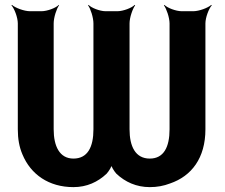

<svg xmlns="http://www.w3.org/2000/svg" viewBox="-20 -757 922 787"><path d="M594 -107C535 -107 511 -157 511 -227V-661C511 -685 524 -722 534 -735L532 -737C521 -725 485 -711 461 -711H413C389 -711 354 -725 343 -737L341 -735C351 -722 363 -685 363 -661V-227C363 -154 339 -107 281 -107C224 -107 200 -158 200 -227V-661C200 -685 212 -722 222 -735L221 -737C210 -725 174 -711 150 -711H103C79 -711 42 -725 29 -737L27 -735C39 -722 53 -685 53 -661V-227C53 -188 59 -154 72 -124C106 -42 180 10 281 10C336 10 381 -11 417 -45C426 -55 439 -75 439 -85H435C435 -75 448 -55 457 -45C493 -11 539 10 594 10C624 10 651 5 677 -5C765 -35 822 -109 822 -227V-661C822 -685 836 -722 848 -735L846 -737C833 -725 796 -711 772 -711H725C701 -711 665 -725 654 -737L652 -735C662 -722 675 -685 675 -661V-227C675 -154 651 -107 594 -107Z"/></svg>

Font: Asimov
Style: EdgeNar
Weight: 500
Designer: Google
Version: Version 2.000980: 2014